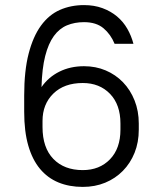

<svg xmlns="http://www.w3.org/2000/svg" viewBox="-20 -727 635 754"><path d="M305 7Q252 7 209.5 -10.5Q167 -28 137 -64Q107 -100 91 -155.5Q75 -211 75 -288V-352Q75 -449 92.5 -516.5Q110 -584 141 -626.5Q172 -669 215 -688Q258 -707 310 -707Q350 -707 382.5 -695Q415 -683 439.5 -662.5Q464 -642 480 -614Q496 -586 504 -555H430Q415 -592 386.5 -616Q358 -640 310 -640Q273 -640 243 -627.5Q213 -615 191.5 -585.5Q170 -556 157.5 -507Q145 -458 143 -385Q170 -424 213 -445.5Q256 -467 310 -467Q356 -467 395 -450.5Q434 -434 463 -404Q492 -374 508.5 -332.5Q525 -291 525 -242V-218Q525 -168 508.5 -127Q492 -86 462.5 -56Q433 -26 393 -9.5Q353 7 305 7ZM147 -228Q147 -147 189.5 -103Q232 -59 305 -59Q371 -59 412 -101.5Q453 -144 453 -218V-242Q453 -316 412 -358.5Q371 -401 305 -401Q232 -401 189.5 -359.5Q147 -318 147 -252Z"/></svg>

Font: PT Root UI
Style: Regular
Weight: 400
Designer: Vitaly Kuzmin
Foundry: ParaType Ltd.
Version: Version 2.001G